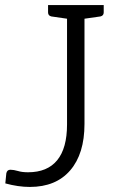

<svg xmlns="http://www.w3.org/2000/svg" viewBox="-20 -731 454 759"><path d="M390 -682Q390 -669 377 -666L314 -657V-241Q314 -123 257.5 -57.5Q201 8 98 8Q52 8 1 -6L5 -46Q8 -60 21 -60Q34 -60 51 -55Q67 -50 91 -50Q167 -50 206 -97.5Q245 -145 245 -239V-657L183 -666Q170 -669 170 -682V-711H390Z"/></svg>

Font: Aleo Light
Style: Regular
Weight: 300
Designer: Alessio Laiso
Foundry: Alessio Laiso
Version: Version 2.000